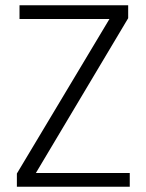

<svg xmlns="http://www.w3.org/2000/svg" viewBox="-20 -708 554 728"><path d="M44 -50 395 -636H54V-688H466V-639L116 -52H472V0H44Z"/></svg>

Font: Saira SemiCondensed Light
Style: Regular
Weight: 300
Width: 4
Designer: Hector Gatti with collaboration of the Omnibus-Type team
Foundry: Omnibus-Type
Version: Version 0.072; ttfautohint (v1.8)